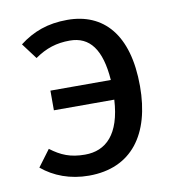

<svg xmlns="http://www.w3.org/2000/svg" viewBox="-67 -600 619 673"><g transform="rotate(-10 242.0 -263.5)"><path d="M30 -46C73 -10 130 12 197 12C349 12 427 -95 427 -266C427 -451 344 -539 216 -539C146 -539 93 -519 45 -482L87 -426C127 -454 165 -466 212 -466C283 -466 322 -415 330 -305H115V-235H330C323 -112 270 -63 196 -63C144 -63 111 -77 74 -105Z"/></g></svg>

Font: FiraGO Unicode
Style: Regular
Weight: 400
Designer: bBox Type
Foundry: bBox Type GmbH
Version: Version 1.001;PS 001.001;hotconv 1.0.88;makeotf.lib2.5.64775